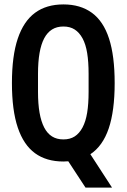

<svg xmlns="http://www.w3.org/2000/svg" viewBox="-20 -719 573 869"><path d="M367 130 289 11Q284 11 278 11.5Q272 12 267 12Q190 12 138.5 -25.5Q87 -63 60.5 -141.5Q34 -220 34 -343Q34 -466 60.5 -544.5Q87 -623 138.5 -661Q190 -699 267 -699Q344 -699 396 -661Q448 -623 473.5 -544.5Q499 -466 499 -343Q499 -217 472 -137.5Q445 -58 389 -21L487 130ZM267 -88Q297 -88 318 -101.5Q339 -115 353.5 -142Q368 -169 374.5 -209Q381 -249 381 -303V-385Q381 -439 374.5 -479Q368 -519 353.5 -545.5Q339 -572 318 -585.5Q297 -599 267 -599Q237 -599 215.5 -585.5Q194 -572 180 -545.5Q166 -519 159 -479Q152 -439 152 -385V-303Q152 -249 159 -209Q166 -169 180 -142Q194 -115 215.5 -101.5Q237 -88 267 -88Z"/></svg>

Font: Archivo SemiBold ExtraCondensed
Style: Regular
Weight: 600
Width: 2
Version: Version 2.001